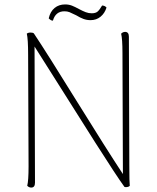

<svg xmlns="http://www.w3.org/2000/svg" viewBox="-20 -839 707 867"><path d="M103 0Q109 -24 109 -87L107 -590Q107 -663 101 -687Q107 -692 118 -692Q129 -692 133 -688Q193 -598 326 -383Q460 -167 535 -53L533 -600Q533 -663 527 -687Q535 -695 545 -695Q562 -695 562 -673L564 -87Q564 -16 566 0Q563 4 555 5.5Q547 7 542 5Q507 -43 410 -195.5Q313 -348 222 -493Q122 -651 136 -629L138 -14Q138 8 121 8Q111 8 103 0ZM389 -748Q372 -748 357 -753.5Q342 -759 324 -770Q304 -780 294 -784Q284 -788 271 -788Q231 -788 219 -746H217Q210 -746 200 -756Q207 -787 226.5 -803Q246 -819 274 -819Q291 -819 305 -813.5Q319 -808 337 -798Q354 -789 367 -784Q380 -779 394 -779Q412 -779 421 -787Q430 -795 441 -814Q453 -814 461 -805Q453 -779 434 -763.5Q415 -748 389 -748Z"/></svg>

Font: Arima Madurai Thin
Style: Regular
Weight: 250
Designer: Joana Correia and Natanael Gama
Foundry: NDISCOVER
Version: Version 1.020; ttfautohint (v1.5) -l 7 -r 28 -G 50 -x 13 -D 